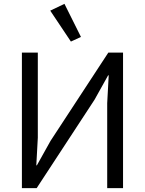

<svg xmlns="http://www.w3.org/2000/svg" viewBox="-20 -969 747 989"><path d="M92.8 -698.2V0H168.9L466.8 -455.1L537.1 -581.1H540L532.2 -438V0H613.8V-698.2H538.1L240.2 -243.2L169.9 -117.2H167L174.8 -259.8V-698.2ZM238.8 -914.1 345.2 -754.9 397 -778.8 312 -949.2Z"/></svg>

Font: Plexus Sans
Style: Regular
Weight: 400
Version: Version 2.001;PS 002.001;hotconv 1.0.70;makeotf.lib2.5.58329